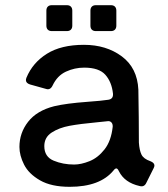

<svg xmlns="http://www.w3.org/2000/svg" viewBox="-20 -708 650 741"><path d="M560 -86Q576 -80 576 -69Q576 -65 573 -59L545 -3Q537 15 519 10Q461 -3 439 -47Q434 -58 429 -58Q424 -58 418 -50Q366 13 249 13Q178 13 134.5 -12Q91 -37 73 -72.5Q55 -108 55 -141Q55 -195 88.5 -238Q122 -281 189 -298Q235 -309 317 -315Q373 -319 398 -323Q418 -326 416 -347Q411 -392 386.5 -419.5Q362 -447 305 -447Q268 -447 234.5 -431.5Q201 -416 183 -378Q174 -359 157 -365L96 -382Q80 -387 80 -399Q80 -402 82 -408Q106 -466 161 -500.5Q216 -535 304 -535Q390 -535 450 -490.5Q510 -446 514 -362Q515 -322 515.5 -255Q516 -188 516 -158Q518 -128 526 -111.5Q534 -95 560 -86ZM415 -219V-221Q415 -231 409 -236.5Q403 -242 393 -240L354 -236Q289 -230 248.5 -222.5Q208 -215 179.5 -196.5Q151 -178 151 -144Q151 -103 187 -88Q223 -73 266 -73Q293 -73 325.5 -86Q358 -99 383.5 -131.5Q409 -164 415 -219ZM238 -588H180Q170 -588 164.5 -593.5Q159 -599 159 -609V-667Q159 -677 164.5 -682.5Q170 -688 180 -688H238Q248 -688 253.5 -682.5Q259 -677 259 -667V-609Q259 -599 253.5 -593.5Q248 -588 238 -588ZM408 -588H350Q340 -588 334.5 -593.5Q329 -599 329 -609V-667Q329 -677 334.5 -682.5Q340 -688 350 -688H408Q418 -688 423.5 -682.5Q429 -677 429 -667V-609Q429 -599 423.5 -593.5Q418 -588 408 -588Z"/></svg>

Font: Shippori Antique B1
Style: Regular
Weight: 400
Designer: FONTDASU
Foundry: FONTDASU / Google Inc. / but / Adobe
Version: Version 2.001